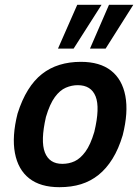

<svg xmlns="http://www.w3.org/2000/svg" viewBox="-20 -768 583 798"><path d="M227 10Q148 10 101.5 -26.5Q55 -63 42 -132Q29 -201 53 -296Q71 -353 96.5 -394Q122 -435 154.5 -460.5Q187 -486 227.5 -498.5Q268 -511 316 -511Q395 -511 441.5 -474.5Q488 -438 501 -369.5Q514 -301 490 -206Q473 -149 447.5 -108Q422 -67 389.5 -41Q357 -15 317 -2.5Q277 10 227 10ZM239 -87Q267 -87 290.5 -98Q314 -109 335 -137.5Q356 -166 372 -220Q396 -320 377.5 -367Q359 -414 303 -414Q278 -414 253.5 -403.5Q229 -393 208 -364.5Q187 -336 171 -282Q148 -182 166.5 -134.5Q185 -87 239 -87ZM354 -566 433 -748H534L419 -566ZM221 -566 301 -748H402L286 -566Z"/></svg>

Font: Nunito Sans 7pt Condensed
Style: Bold Italic
Weight: 700
Width: 3
Italic angle: -9°
Designer: Vernon Adams
Foundry: Vernon Adams
Version: Version 3.101;gftools[0.9.27]